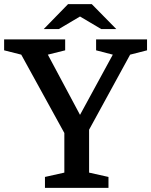

<svg xmlns="http://www.w3.org/2000/svg" viewBox="-28 -911 733 931"><path d="M360 -354 519 -646 438 -667V-720H685V-667L603 -646L404 -282V-74L498 -53V0H190V-53L284 -74V-266L75 -646L-8 -667V-720H288V-667L204 -646ZM536 -770 417 -891H302L184 -770H257L360 -831L463 -770Z"/></svg>

Font: Domine SemiBold
Style: Regular
Weight: 600
Designer: Pablo Impallari, Rodrigo Fuenzalida, Brenda Gallo
Foundry: Pablo Impallari, Rodrigo Fuenzalida, Brenda Gallo
Version: Version 2.000